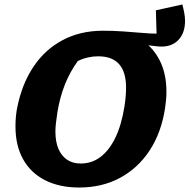

<svg xmlns="http://www.w3.org/2000/svg" viewBox="-20 -823 845 856"><path d="M333 13Q245 13 181 -19.5Q117 -52 83 -113Q49 -174 49 -259Q49 -284 51 -304Q53 -324 56 -340Q77 -447 128.5 -524.5Q180 -602 259 -644Q338 -686 439 -686Q483 -686 528 -683Q573 -680 612 -676.5Q651 -673 678 -673L675 -777L793 -803Q798 -784 801.5 -765.5Q805 -747 805 -730Q805 -674 773 -642.5Q741 -611 685 -616L562 -630L600 -652Q658 -618 690 -557.5Q722 -497 722 -415Q722 -398 720.5 -379.5Q719 -361 716 -341Q699 -231 647 -152Q595 -73 515 -30Q435 13 333 13ZM340 -94Q390 -94 429 -124Q468 -154 495 -210.5Q522 -267 535 -349Q539 -375 540.5 -395.5Q542 -416 542 -433Q542 -502 511 -537Q480 -572 417 -572Q395 -572 372.5 -567Q350 -562 327 -551Q292 -503 269.5 -446.5Q247 -390 236 -323Q232 -296 229.5 -275Q227 -254 227 -237Q227 -191 240.5 -159.5Q254 -128 279 -111Q304 -94 340 -94Z"/></svg>

Font: Piazzolla Thin Black
Style: Italic
Weight: 900
Italic angle: -11.3°
Version: Version 2.005